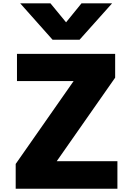

<svg xmlns="http://www.w3.org/2000/svg" viewBox="-20 -1110 806 1165"><path d="M75.2 35.2V-115.2L426.8 -618.2H83V-783.2H678.7V-638.7L324.2 -131.8H692.4V35.2ZM102.5 -1089.8H286.1L380.9 -974.6L474.6 -1089.8H660.2L462.9 -869.1H298.8Z"/></svg>

Font: GenEi M Gothic v2 Black
Style: Regular
Weight: 900
Version: Version 2.0